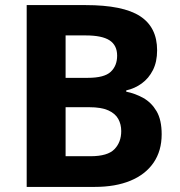

<svg xmlns="http://www.w3.org/2000/svg" viewBox="-20 -734 705 754"><path d="M316.3 -714Q463.1 -714 530 -670.5Q597 -627.1 597 -536.4Q597 -491.3 580.6 -458.8Q564.2 -426.3 536.7 -406.4Q509.3 -386.4 475.7 -379V-374Q510.9 -367 542.8 -349.2Q574.7 -331.4 594.8 -297.4Q614.9 -263.3 614.9 -206.7Q614.9 -141.7 583.1 -95.2Q551.3 -48.8 492.4 -24.4Q433.5 0 352.3 0H84.8V-714ZM324.5 -428.3Q389.6 -428.3 414.8 -452Q440 -475.7 440 -515.4Q440 -556.1 410.4 -575.5Q380.7 -594.9 316.6 -594.9H237.6V-428.3ZM237.6 -313V-120.5H335.3Q402.8 -120.5 429.4 -148.1Q456.1 -175.6 456.1 -219.2Q456.1 -245.6 444.5 -266.8Q432.8 -288.1 405.3 -300.6Q377.8 -313 330.1 -313Z"/></svg>

Font: Noto Sans Khmer
Style: Regular
Weight: 400
Designer: Danh Hong and the Monotype Design Team
Foundry: Monotype Imaging Inc.
Version: Version 2.003